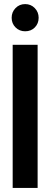

<svg xmlns="http://www.w3.org/2000/svg" viewBox="-20 -919 246 939"><path d="M103 -766Q75 -766 56 -785Q37 -804 37 -832Q37 -860 56 -879.5Q75 -899 103 -899Q131 -899 150 -879.5Q169 -860 169 -832Q169 -804 150.5 -785Q132 -766 103 -766ZM42 0V-700H164V0Z"/></svg>

Font: Stick No Bills
Style: Bold
Weight: 700
Version: Version 2.000